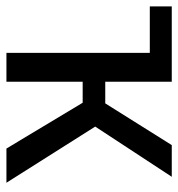

<svg xmlns="http://www.w3.org/2000/svg" viewBox="2 -570 567 612"><g transform="rotate(90 286.0 -263.5)"><path d="M240 -527 148 -457H0V-527ZM442 -527H543L383 -283L562 0H453L307 -243H240V0H148V-527H240V-315H309Z"/></g></svg>

Font: Fira Sans Variable
Style: Regular
Weight: 400
Designer: Carrois Corporate & Edenspiekermann AG
Foundry: Carrois Corporate GbR & Edenspiekermann AG
Version: Version 4.202